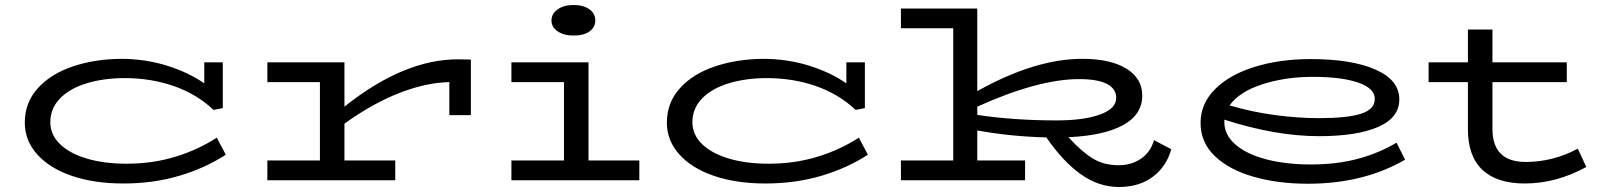

<svg xmlns="http://www.w3.org/2000/svg" viewBox="-20 -720 6401 767"><path d="M882 -102Q799 -48 695.5 -17.5Q592 13 473 13Q356 13 267 -17.5Q178 -48 128.5 -103.5Q79 -159 79 -230Q79 -310 131 -367.5Q183 -425 270.5 -454.5Q358 -484 463 -485Q559 -485 646 -458Q733 -431 796 -387V-471H870V-288L833 -281Q765 -345 673.5 -376.5Q582 -408 479 -408Q395 -408 327 -387.5Q259 -367 220 -327Q181 -287 181 -232Q181 -182 219.5 -144.5Q258 -107 327 -86.5Q396 -66 486 -66Q589 -66 679.5 -93.5Q770 -121 846 -170Z M1861 -482V-260H1775V-392Q1681 -390 1574 -348Q1467 -306 1356 -226V-79H1559V0H1048V-79H1258V-392H1048V-471H1356V-294Q1593 -483 1809 -483Z M2183 -638Q2183 -665 2207.5 -682.5Q2232 -700 2271 -700Q2311 -700 2334.5 -683Q2358 -666 2358 -638Q2358 -611 2335 -594.5Q2312 -578 2271 -578Q2232 -578 2207.5 -595Q2183 -612 2183 -638ZM2534 -79V0H2023V-79H2233V-392H2023V-471H2331V-79Z M3447 -102Q3364 -48 3260.5 -17.5Q3157 13 3038 13Q2921 13 2832 -17.5Q2743 -48 2693.5 -103.5Q2644 -159 2644 -230Q2644 -310 2696 -367.5Q2748 -425 2835.5 -454.5Q2923 -484 3028 -485Q3124 -485 3211 -458Q3298 -431 3361 -387V-471H3435V-288L3398 -281Q3330 -345 3238.5 -376.5Q3147 -408 3044 -408Q2960 -408 2892 -387.5Q2824 -367 2785 -327Q2746 -287 2746 -232Q2746 -182 2784.5 -144.5Q2823 -107 2892 -86.5Q2961 -66 3051 -66Q3154 -66 3244.5 -93.5Q3335 -121 3411 -170Z M4659 -124Q4640 -55 4585.5 -14Q4531 27 4450 27Q4369 27 4297.5 -24Q4226 -75 4160 -171Q4013 -175 3884 -199V-79H4075V0H3579V-79H3788V-607H3579V-686H3884V-356Q4115 -485 4303 -485Q4416 -485 4479.5 -446Q4543 -407 4543 -338Q4543 -262 4466 -220Q4389 -178 4248 -172Q4302 -113 4346 -86.5Q4390 -60 4448 -60Q4500 -60 4538 -86Q4576 -112 4590 -160ZM3884 -261Q4030 -239 4200 -239Q4310 -239 4374.5 -262.5Q4439 -286 4439 -329Q4439 -366 4401.5 -385Q4364 -404 4291 -404Q4128 -404 3884 -294Z M5593 -82Q5427 14 5205 14Q5085 14 4987.5 -14Q4890 -42 4833 -96.5Q4776 -151 4776 -229Q4776 -306 4834 -364Q4892 -422 4992.5 -453Q5093 -484 5216 -484Q5380 -484 5475 -442Q5570 -400 5570 -323Q5570 -250 5485.5 -213Q5401 -176 5249 -176Q5076 -176 4871 -242V-232Q4871 -181 4915.5 -142.5Q4960 -104 5038.5 -83.5Q5117 -63 5217 -63Q5320 -63 5404 -85.5Q5488 -108 5559 -150ZM4892 -299Q4979 -273 5072 -260.5Q5165 -248 5250 -248Q5361 -248 5416.5 -265.5Q5472 -283 5472 -325Q5472 -367 5406 -390Q5340 -413 5224 -413Q5114 -413 5022 -383Q4930 -353 4892 -299Z M6317 -53Q6197 13 6071 13Q5960 13 5902 -41.5Q5844 -96 5844 -204V-392H5687V-471H5844V-602H5942V-471H6239V-392H5942V-205Q5942 -73 6075 -73Q6183 -73 6283 -126Z"/></svg>

Font: BioRhyme Expanded
Style: Regular
Weight: 400
Width: 7
Designer: Aoife Mooney
Foundry: Aoife Mooney Type
Version: Version 1.001